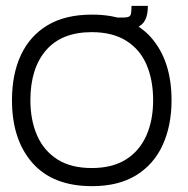

<svg xmlns="http://www.w3.org/2000/svg" viewBox="-20 -623 644 657"><path d="M295 14Q161 14 91 -65.5Q21 -145 21 -280Q21 -369 51.5 -434.5Q82 -500 142.5 -536.5Q203 -573 295 -573Q429 -573 498 -493.5Q567 -414 567 -280Q567 -193 536.5 -126.5Q506 -60 445.5 -23Q385 14 295 14ZM294 -48Q364 -48 410.5 -77Q457 -106 480.5 -158.5Q504 -211 504 -280Q504 -349 481.5 -401.5Q459 -454 412 -483.5Q365 -513 294 -513Q191 -513 137.5 -451Q84 -389 84 -280Q84 -212 107 -159.5Q130 -107 176.5 -77.5Q223 -48 294 -48ZM372 -521 374 -563H402Q415 -563 421 -566Q427 -569 428.5 -577.5Q430 -586 430 -603H486Q486 -573 477 -555Q468 -537 448.5 -529Q429 -521 399 -521Z"/></svg>

Font: Darker Grotesque Light Medium
Style: Regular
Weight: 500
Version: Version 1.000;gftools[0.9.28]